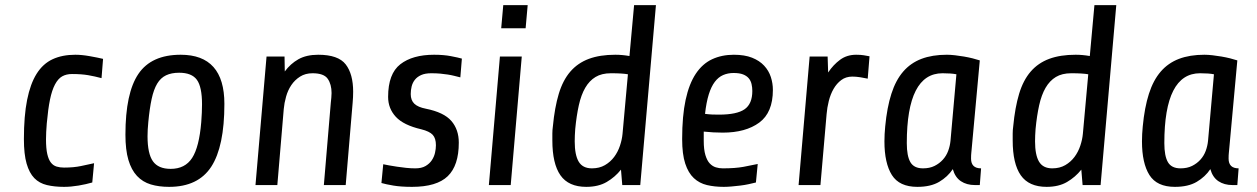

<svg xmlns="http://www.w3.org/2000/svg" viewBox="-20 -720 4890 747"><path d="M339 -10Q315 -3 285.5 2Q256 7 229 7Q192 7 162.5 0Q133 -7 113.5 -27Q94 -47 83.5 -83.5Q73 -120 73 -179Q73 -269 85.5 -331.5Q98 -394 122.5 -433Q147 -472 184.5 -489.5Q222 -507 273 -507Q298 -507 329 -501.5Q360 -496 381 -491L375 -416Q349 -423 323 -427.5Q297 -432 260 -432Q238 -432 222 -423Q206 -414 194 -391.5Q182 -369 174.5 -332.5Q167 -296 162 -240Q159 -204 159 -178Q159 -142 164 -120.5Q169 -99 178 -87.5Q187 -76 200 -72Q213 -68 229 -68Q267 -68 295 -74Q323 -80 346 -85Z M853 -316Q853 -150 802 -71.5Q751 7 638 7Q598 7 566.5 -2.5Q535 -12 513 -35.5Q491 -59 479.5 -98Q468 -137 468 -196Q468 -358 518.5 -432.5Q569 -507 683 -507Q853 -507 853 -316ZM763 -245Q766 -284 766 -314Q766 -382 746 -409.5Q726 -437 677 -437Q647 -437 626 -427Q605 -417 591.5 -394.5Q578 -372 570 -335Q562 -298 557 -245Q554 -215 554 -190Q554 -122 575 -92.5Q596 -63 644 -63Q700 -63 727.5 -105.5Q755 -148 763 -245Z M974 0 1017 -500H1087L1088 -442Q1110 -472 1141 -489.5Q1172 -507 1218 -507Q1296 -507 1325 -469.5Q1354 -432 1354 -363Q1354 -353 1353.5 -342Q1353 -331 1352 -320L1325 0H1240L1267 -320Q1268 -328 1269 -339.5Q1270 -351 1270 -358Q1270 -392 1255 -413.5Q1240 -435 1196 -435Q1168 -435 1147.5 -422Q1127 -409 1113.5 -389Q1100 -369 1093 -344Q1086 -319 1084 -296L1059 0Z M1765 -165Q1765 -76 1722 -34.5Q1679 7 1583 7Q1540 7 1510.5 2Q1481 -3 1464 -8L1471 -81Q1480 -79 1494 -76.5Q1508 -74 1524.5 -71.5Q1541 -69 1559.5 -67Q1578 -65 1596 -65Q1620 -65 1635.5 -74Q1651 -83 1660 -96.5Q1669 -110 1672.5 -125.5Q1676 -141 1676 -155Q1676 -182 1663.5 -195.5Q1651 -209 1619 -217Q1550 -233 1520 -265.5Q1490 -298 1490 -343Q1490 -433 1537.5 -470Q1585 -507 1669 -507Q1706 -507 1734.5 -501.5Q1763 -496 1777 -492L1771 -419Q1759 -422 1747 -425Q1735 -428 1722 -430Q1709 -432 1693.5 -433.5Q1678 -435 1658 -435Q1634 -435 1618.5 -428Q1603 -421 1594 -409.5Q1585 -398 1581.5 -383.5Q1578 -369 1578 -354Q1578 -330 1592 -316.5Q1606 -303 1637 -297Q1707 -283 1736 -249.5Q1765 -216 1765 -165Z M1930 -610 1938 -700H2033L2025 -610ZM1882 0 1925 -500H2010L1967 0Z M2131 -228Q2138 -302 2154 -355Q2170 -408 2199 -441.5Q2228 -475 2271 -491Q2314 -507 2374 -507Q2401 -507 2429 -502L2447 -700H2532L2471 0H2401L2396 -60Q2373 -31 2340.5 -12Q2308 7 2261 7Q2192 7 2160.5 -38Q2129 -83 2129 -174Q2129 -187 2129 -200.5Q2129 -214 2131 -228ZM2283 -65Q2312 -65 2333.5 -77.5Q2355 -90 2369.5 -109.5Q2384 -129 2392 -153Q2400 -177 2402 -199L2423 -431Q2412 -433 2396 -434Q2380 -435 2357 -435Q2321 -435 2297 -420.5Q2273 -406 2257 -378.5Q2241 -351 2232 -310.5Q2223 -270 2218 -218Q2217 -205 2216.5 -193Q2216 -181 2216 -170Q2216 -117 2231.5 -91Q2247 -65 2283 -65Z M2987 -370Q2987 -282 2934 -243Q2881 -204 2792 -204Q2772 -204 2755.5 -205Q2739 -206 2718 -208V-172Q2718 -138 2724.5 -116.5Q2731 -95 2741.5 -84Q2752 -73 2765 -69Q2778 -65 2792 -65Q2841 -65 2873 -71Q2905 -77 2928 -82L2921 -10Q2909 -7 2893 -3.5Q2877 0 2860 2Q2843 4 2826.5 5.5Q2810 7 2796 7Q2760 7 2730.5 0Q2701 -7 2679.5 -27Q2658 -47 2646 -83.5Q2634 -120 2634 -179Q2634 -269 2647.5 -331.5Q2661 -394 2687 -433Q2713 -472 2750.5 -489.5Q2788 -507 2835 -507Q2877 -507 2906 -495.5Q2935 -484 2953 -464.5Q2971 -445 2979 -420.5Q2987 -396 2987 -370ZM2834 -436Q2812 -436 2793.5 -428Q2775 -420 2761 -401.5Q2747 -383 2737.5 -352.5Q2728 -322 2723 -277Q2738 -275 2750.5 -274.5Q2763 -274 2777 -274Q2847 -274 2877 -295Q2907 -316 2907 -366Q2907 -380 2904 -393Q2901 -406 2893 -415.5Q2885 -425 2871 -430.5Q2857 -436 2834 -436Z M3356 -414Q3343 -417 3326.5 -419.5Q3310 -422 3296 -422Q3271 -422 3253 -408.5Q3235 -395 3223 -374Q3211 -353 3204.5 -327Q3198 -301 3196 -276L3172 0H3087L3130 -500H3200L3202 -438Q3222 -468 3248.5 -487.5Q3275 -507 3311 -507Q3329 -507 3340.5 -505Q3352 -503 3363 -501Z M3424 -228Q3431 -302 3448 -355Q3465 -408 3494 -441.5Q3523 -475 3565 -491Q3607 -507 3664 -507Q3678 -507 3695.5 -505Q3713 -503 3730.5 -500Q3748 -497 3764 -493Q3780 -489 3792 -485L3760 -136Q3760 -134 3759 -125.5Q3758 -117 3758 -103Q3758 -65 3797 -65L3792 0H3773Q3741 0 3718.5 -15Q3696 -30 3687 -62Q3667 -32 3634 -12.5Q3601 7 3549 7Q3479 7 3450 -39Q3421 -85 3421 -170Q3421 -198 3424 -228ZM3571 -65Q3597 -65 3616 -74.5Q3635 -84 3648.5 -99Q3662 -114 3669 -133Q3676 -152 3678 -172L3701 -431Q3691 -433 3678 -434Q3665 -435 3647 -435Q3508 -435 3508 -163Q3508 -113 3522 -89Q3536 -65 3571 -65Z M3922 -228Q3929 -302 3945 -355Q3961 -408 3990 -441.5Q4019 -475 4062 -491Q4105 -507 4165 -507Q4192 -507 4220 -502L4238 -700H4323L4262 0H4192L4187 -60Q4164 -31 4131.5 -12Q4099 7 4052 7Q3983 7 3951.5 -38Q3920 -83 3920 -174Q3920 -187 3920 -200.5Q3920 -214 3922 -228ZM4074 -65Q4103 -65 4124.5 -77.5Q4146 -90 4160.5 -109.5Q4175 -129 4183 -153Q4191 -177 4193 -199L4214 -431Q4203 -433 4187 -434Q4171 -435 4148 -435Q4112 -435 4088 -420.5Q4064 -406 4048 -378.5Q4032 -351 4023 -310.5Q4014 -270 4009 -218Q4008 -205 4007.5 -193Q4007 -181 4007 -170Q4007 -117 4022.5 -91Q4038 -65 4074 -65Z M4426 -228Q4433 -302 4450 -355Q4467 -408 4496 -441.5Q4525 -475 4567 -491Q4609 -507 4666 -507Q4680 -507 4697.5 -505Q4715 -503 4732.5 -500Q4750 -497 4766 -493Q4782 -489 4794 -485L4762 -136Q4762 -134 4761 -125.5Q4760 -117 4760 -103Q4760 -65 4799 -65L4794 0H4775Q4743 0 4720.5 -15Q4698 -30 4689 -62Q4669 -32 4636 -12.5Q4603 7 4551 7Q4481 7 4452 -39Q4423 -85 4423 -170Q4423 -198 4426 -228ZM4573 -65Q4599 -65 4618 -74.5Q4637 -84 4650.5 -99Q4664 -114 4671 -133Q4678 -152 4680 -172L4703 -431Q4693 -433 4680 -434Q4667 -435 4649 -435Q4510 -435 4510 -163Q4510 -113 4524 -89Q4538 -65 4573 -65Z"/></svg>

Font: Share
Style: Italic
Weight: 400
Version: Version 1.002